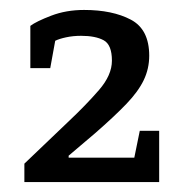

<svg xmlns="http://www.w3.org/2000/svg" viewBox="-20 -736 360 386"><path d="M29 -370V-407L118 -492Q153 -525 179 -555Q205 -585 205 -614Q205 -646 188.5 -655Q172 -664 143 -664Q127 -664 113 -661Q99 -658 91 -654L81 -599H41V-684Q53 -693 83 -704.5Q113 -716 149 -716Q206 -716 243 -696.5Q280 -677 280 -624Q280 -598 269 -575Q258 -552 234 -527Q210 -502 171 -468L118 -423V-419H250L261 -473H300V-370Z"/></svg>

Font: Faustina
Style: Regular
Weight: 400
Designer: Alfonso Garcia
Foundry: http://www.omnibus-type.com
Version: Version 1.200